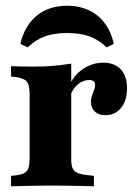

<svg xmlns="http://www.w3.org/2000/svg" viewBox="-20 -649 474 669"><path d="M155.6 -2.4Q119.4 -2.4 87.1 -1.6Q54.8 -0.8 18.5 0V-36.3L34.7 -37.9Q63.7 -41.1 73.4 -52.8Q83.1 -64.5 83.1 -94.4V-209.7H228.2V-94.4Q228.2 -74.2 232.7 -63.3Q237.1 -52.4 249.6 -46.8Q262.1 -41.1 285.5 -38.7L307.3 -36.3V0Q280.6 -0.8 256 -1.2Q231.5 -1.6 206.9 -2Q182.3 -2.4 155.6 -2.4ZM83.1 -209.7V-321.8Q83.1 -353.2 73.4 -364.9Q63.7 -376.6 34.7 -380.6L18.5 -382.3V-418.5Q38.7 -417.7 56.5 -417.3Q74.2 -416.9 97.6 -416.9Q136.3 -416.9 167.7 -419.8Q199.2 -422.6 228.2 -427.4V-418.5V-209.7ZM347.6 -247.6Q324.2 -247.6 310.5 -260.1Q296.8 -272.6 296.8 -293.5Q296.8 -305.6 300.4 -315.7Q304 -325.8 307.7 -335.1Q311.3 -344.4 311.3 -352.4Q311.3 -370.2 291.1 -370.2Q277.4 -370.2 264.5 -363.7Q251.6 -357.3 241.1 -344.8Q230.6 -332.3 225 -315.3L224.2 -356.5Q241.1 -391.1 272.6 -410.9Q304 -430.6 339.5 -430.6Q379 -430.6 400.8 -407.3Q422.6 -383.9 422.6 -341.1Q422.6 -299.2 402 -273.4Q381.5 -247.6 347.6 -247.6ZM213.7 -629Q276.6 -629 319.4 -594.8Q362.1 -560.5 376.6 -496L351.6 -483.9Q324.2 -510.5 291.9 -522.2Q259.7 -533.9 213.7 -533.9Q168.5 -533.9 136.3 -522.2Q104 -510.5 76.6 -483.9L50.8 -496Q66.1 -560.5 108.5 -594.8Q150.8 -629 213.7 -629Z"/></svg>

Font: Playfair 9pt Black
Style: Regular
Weight: 900
Designer: Claus Eggers Sørensen
Foundry: Claus Eggers Sørensen
Version: Version 2.203